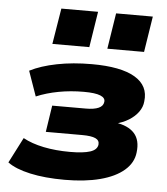

<svg xmlns="http://www.w3.org/2000/svg" viewBox="-53 -790 740 849"><g transform="rotate(5 316.5 -365.5)"><path d="M265 11Q177 11 111.5 -3.5Q46 -18 11 -44L69 -157Q107 -136 160.5 -125Q214 -114 278 -114Q337 -114 367.5 -124Q398 -134 401 -157Q403 -176 384.5 -184.5Q366 -193 325 -193H164L182 -311H331Q368 -311 388 -320Q408 -329 410 -347Q413 -365 390 -374.5Q367 -384 316 -384Q258 -384 204.5 -374Q151 -364 106 -345L67 -456Q116 -481 186.5 -495Q257 -509 341 -509Q470 -509 532.5 -472Q595 -435 586 -365Q584 -340 568 -318Q552 -296 526 -280Q500 -264 464 -255L466 -261Q524 -253 551.5 -222.5Q579 -192 572 -137Q567 -91 528 -57.5Q489 -24 422 -6.5Q355 11 265 11ZM403 -583 428 -742H591L566 -583ZM159 -583 185 -742H348L323 -583Z"/></g></svg>

Font: Nunito Sans 10pt SemiExpanded Black
Style: Italic
Weight: 900
Width: 6
Italic angle: -9°
Designer: Vernon Adams
Foundry: Vernon Adams
Version: Version 3.101;gftools[0.9.27]